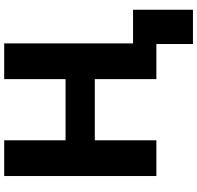

<svg xmlns="http://www.w3.org/2000/svg" viewBox="-32 -714 917 892"><g transform="rotate(-90 426.0 -268.5)"><path d="M53.7 -707H219.7V-421.9H503.9V-707H669.9V-108.4H826.2V169.9H667V0H503.9V-286.1H219.7V0H53.7Z"/></g></svg>

Font: Pretendard ExtraBold
Style: Regular
Weight: 800
Designer: Base glyphs from Inter by Rasmus Andersson; Hangeul glyphs from Noto Sans CJK(Source Han Sans) by Jang Soo-young and Kan
Foundry: Kil Hyung-jin
Version: Version 1.309